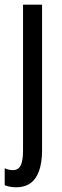

<svg xmlns="http://www.w3.org/2000/svg" viewBox="-33 -557 264 817"><path d="M36 240Q23 240 9 237.5Q-5 235 -13 231V159Q-4 163 5 165Q14 167 22 167Q45 167 55 147Q65 127 65 85V-537H146V82Q146 134 133.5 169.5Q121 205 96.5 222.5Q72 240 36 240Z"/></svg>

Font: Noto Sans Thai ExtraCondensed
Style: Regular
Weight: 400
Width: 2
Designer: Monotype Design Team
Foundry: Monotype Imaging Inc.
Version: Version 2.002